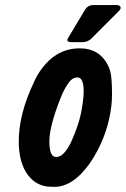

<svg xmlns="http://www.w3.org/2000/svg" viewBox="-20 -726 494 754"><path d="M439 -706.1Q444.8 -706.1 449.2 -703.1Q460 -695.8 445.8 -681.6L338.4 -574.2Q324.7 -561 305.2 -560.5H257.3Q253.4 -560.5 250.5 -561.5Q240.2 -565.4 247.6 -577.1L314.9 -689.5Q325.7 -705.6 345.2 -706.1ZM296.9 -276.4Q308.6 -332.5 308.6 -367.2Q308.6 -421.9 284.2 -421.9Q269.5 -421.9 258.3 -411.1Q235.8 -387.7 216.8 -338.4Q173.8 -229 173.8 -170.9Q173.8 -109.4 200.2 -109.4Q215.3 -109.9 227.5 -121.1Q246.6 -139.2 261.7 -173.8Q287.6 -232.4 296.9 -276.4ZM112.3 -401.4Q125 -430.7 143.1 -455.1Q169.9 -491.7 203.1 -511.7Q243.2 -536.1 293 -536.1Q303.2 -536.1 312.5 -535.2Q374.5 -527.3 403.3 -470.7Q409.7 -459 413.6 -443.4Q419.9 -418.5 419.9 -354.5Q419.9 -332 417 -307.6Q404.3 -203.1 349.6 -111.3Q340.3 -95.7 330.1 -81.1Q265.6 7.8 193.4 7.8Q178.7 7.8 168.5 6.8Q116.2 1.5 84.5 -45.9Q53.7 -93.3 53.7 -170.9Q53.7 -277.3 112.3 -401.4Z"/></svg>

Font: Allan
Style: Bold
Weight: 500
Italic angle: -14.3°
Version: Version 1.002